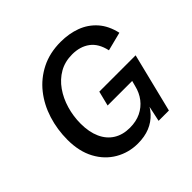

<svg xmlns="http://www.w3.org/2000/svg" viewBox="-166 -845 1028 1028"><g transform="rotate(-45 348.0 -331.0)"><path d="M327 8Q258 8 200 -25.5Q142 -59 108 -122Q74 -185 74 -273Q74 -351 96.5 -422.5Q119 -494 163 -549.5Q207 -605 271.5 -637.5Q336 -670 419 -670Q482 -670 534.5 -650.5Q587 -631 624 -589.5Q661 -548 676 -482L570 -455Q556 -519 515.5 -549Q475 -579 415 -579Q360 -579 317.5 -554.5Q275 -530 245.5 -488Q216 -446 200.5 -393Q185 -340 185 -284Q185 -221 205.5 -175.5Q226 -130 264.5 -106Q303 -82 356 -82Q404 -82 440 -99.5Q476 -117 500 -148Q524 -179 534 -221L542 -251H356L377 -335H652L569 0H491L522 -145L532 -134Q515 -87 486 -55.5Q457 -24 417.5 -8Q378 8 327 8Z"/></g></svg>

Font: Kantumruy Pro Medium
Style: Italic
Weight: 500
Italic angle: -13°
Designer: Sovichet Tep
Foundry: Sovichet Tep
Version: Version 1.002